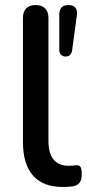

<svg xmlns="http://www.w3.org/2000/svg" viewBox="-20 -732 346 761"><path d="M228 9Q150 9 110.5 -36.5Q71 -82 71 -168V-661Q71 -686 84 -699Q97 -712 121 -712Q145 -712 158.5 -699Q172 -686 172 -661V-174Q172 -124 192.5 -99.5Q213 -75 252 -75Q261 -75 268 -75.5Q275 -76 282 -77Q294 -78 299 -70.5Q304 -63 304 -40Q304 -19 295 -7.5Q286 4 266 7Q257 8 247 8.5Q237 9 228 9ZM240 -508Q229 -508 222 -515Q215 -522 215 -534V-675Q215 -712 252 -712Q270 -712 278.5 -702Q287 -692 285 -674L266 -533Q262 -508 240 -508Z"/></svg>

Font: Nunito ExtraLight SemiBold
Style: Regular
Weight: 600
Version: Version 3.602